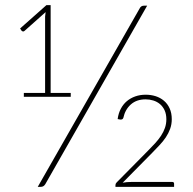

<svg xmlns="http://www.w3.org/2000/svg" viewBox="-20 -725 747 745"><path d="M155.5 -10Q151.5 -4 147.2 -2Q143 0 138 0H126.5L522 -692.5Q527 -703 539 -703H551ZM254.5 -364.5V-349.5H72.5V-364.5H155V-660.5L157 -678L75 -605Q72.5 -602.5 69.2 -603Q66 -603.5 64 -605.5L58 -614.5L160 -705H176.5V-364.5ZM648.5 -19Q655.5 -19 655.5 -12V0H428V-7Q428 -12.5 432.5 -17L554 -140Q569 -155 582 -169.2Q595 -183.5 604.8 -198.2Q614.5 -213 620 -228.8Q625.5 -244.5 625.5 -262Q625.5 -282 618.8 -296.8Q612 -311.5 600.8 -321Q589.5 -330.5 575 -335Q560.5 -339.5 545 -339.5Q510 -339.5 487.8 -319.8Q465.5 -300 458.5 -267.5Q456 -260.5 447 -261L436.5 -263Q439.5 -285.5 448.8 -303Q458 -320.5 472.2 -332.5Q486.5 -344.5 505 -351Q523.5 -357.5 545.5 -357.5Q565.5 -357.5 583.8 -351.8Q602 -346 616 -334.2Q630 -322.5 638.2 -304.5Q646.5 -286.5 646.5 -262.5Q646.5 -242.5 640.2 -225.2Q634 -208 623.5 -192.2Q613 -176.5 599 -161.8Q585 -147 570 -131.5L456 -16Q471 -19 490 -19Z"/></svg>

Font: Lato 2
Style: Regular
Weight: 200
Designer: Lukasz Dziedzic with Adam Twardoch and Botio Nikoltchev
Foundry: tyPoland Lukasz Dziedzic
Version: Version 2.015; 2015-08-06; http://www.latofonts.com/